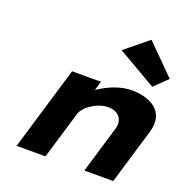

<svg xmlns="http://www.w3.org/2000/svg" viewBox="-146 -973 1069 1106"><g transform="rotate(20 388.5 -420.0)"><path d="M771.3 -664 692.3 -587 454.2 -725 595.7 -840ZM251.3 0H74.3L227.8 -513H404.8L388.6 -459H391C451.4 -499 521.8 -528 589.5 -528C693.6 -528 810.6 -481 767.8 -338L666.7 0H489.7L576.4 -290C591.7 -341 564 -390 495 -390C430.9 -390 353.3 -341 338.1 -290Z"/></g></svg>

Font: Hussar
Style: BdSuprExtOblThree
Weight: 700
Foundry: Cannot Into Space Fonts
Version: Version 2.00